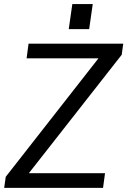

<svg xmlns="http://www.w3.org/2000/svg" viewBox="-33 -912 618 932"><path d="M-5.1 -53.8 488.2 -684.1 518.8 -628.8H96.1L105.6 -700H565.3L557.8 -646.2L63.7 -15.9L31.3 -71.2H476.8L467.2 0H-12.7ZM417.2 -892.3 399.8 -770.6H300.7L318.1 -892.3Z"/></svg>

Font: Pathway Extreme 8pt Thin
Style: Italic
Weight: 100
Italic angle: -8°
Designer: Eduardo Rodriguez Tunni
Foundry: Eduardo Rodriguez Tunni
Version: Version 1.000